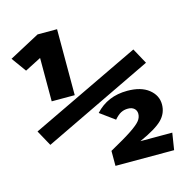

<svg xmlns="http://www.w3.org/2000/svg" viewBox="-94 -566 616 641"><g transform="rotate(-15 213.5 -245.5)"><path d="M78.6 -413.1 22.5 -384.3 -14.2 -435.1 90.8 -491.2H158.2V-263.2H78.6ZM6.8 -178.2 386.7 -359.9 416 -306.2 36.6 -124ZM330.1 -58.1H440.4L431.2 0H228.5V-51.8Q279.8 -80.1 304.9 -96.9Q330.1 -113.8 338.6 -124.8Q347.2 -135.7 347.2 -148.4Q347.2 -159.7 339.4 -166.7Q331.5 -173.8 317.9 -173.8Q304.2 -173.8 293.5 -168.2Q282.7 -162.6 270.5 -148.4L220.2 -185.1Q262.7 -231.9 331.1 -231.9Q378.4 -231.9 405 -210.7Q431.6 -189.5 431.6 -158.2Q431.6 -127.9 409.9 -106Q388.2 -84 330.1 -58.1Z"/></g></svg>

Font: Amiri Typewriter
Style: Bold
Weight: 700
Monospace: yes
Designer: Khaled Hosny
Version: Version 1.1